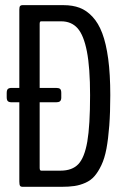

<svg xmlns="http://www.w3.org/2000/svg" viewBox="-20 -722 489 742"><path d="M66.4 0Q60.5 0 57.6 -3.9Q54.7 -7.8 54.7 -20.5V-326.7H25.9Q15.1 -326.7 10.5 -330.8Q5.9 -335 5.9 -346.7V-362.3Q5.9 -374 10.5 -378.2Q15.1 -382.3 25.9 -382.3H54.7V-684.6Q54.7 -695.3 57.6 -698.7Q60.5 -702.1 66.4 -702.1H225.6Q260.7 -702.1 287.8 -691.9Q314.9 -681.6 337.6 -657.2Q360.4 -632.8 375.2 -593.5Q390.1 -554.2 398.2 -494.4Q406.2 -434.6 406.2 -354.5Q406.2 -287.6 402.3 -236.3Q398.4 -185.1 391.4 -147.5Q384.3 -109.9 371.8 -83.7Q359.4 -57.6 345.2 -41.3Q331.1 -24.9 310.1 -15.6Q289.1 -6.3 267.8 -3.2Q246.6 0 216.8 0ZM139.2 -62.5H213.9Q258.8 -62.5 282.7 -87.6Q306.6 -112.8 317.4 -174.8Q328.1 -236.8 328.1 -354Q328.1 -460 315.9 -522.9Q303.7 -585.9 279.8 -612.8Q255.9 -639.6 216.3 -639.6H138.7Q133.3 -639.6 133.3 -629.9V-382.3H196.8Q207.5 -382.3 212.2 -378.4Q216.8 -374.5 216.8 -362.8V-343.3Q216.3 -334 211.4 -330.3Q206.5 -326.7 196.8 -326.7H133.3V-73.2Q133.3 -62.5 139.2 -62.5Z"/></svg>

Font: BenchNine
Style: Regular
Weight: 400
Designer: Vernon Adams
Foundry: Vernon Adams
Version: Version 1 ; ttfautohint (v0.92.18-e454-dirty) -l 8 -r 50 -G 